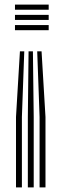

<svg xmlns="http://www.w3.org/2000/svg" viewBox="-20 -620 251 840"><path d="M142.8 -395.5H161.8L179 -108.2V200H153.2V-108.2ZM67.2 -395.5H86.2L75.8 -108.2V200H50V-108.2ZM105 -395.5H124L127.5 -108.2V200H101.8V-108.2ZM45.5 -600H193V-577.5H45.5ZM45.5 -510.2H193V-487.8H45.5ZM45.5 -555H193V-532.8H45.5Z"/></svg>

Font: Big Shoulders Inline Display Thin ExtraBold
Style: Regular
Weight: 800
Version: Version 2.002